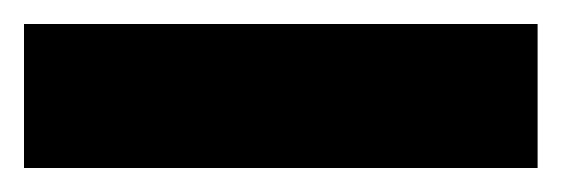

<svg xmlns="http://www.w3.org/2000/svg" viewBox="-20 2 468 160"><path d="M0 142V22H428V142Z"/></svg>

Font: Bricolage Grotesque 24pt Condensed
Style: Bold
Weight: 700
Width: 3
Designer: Mathieu Triay
Foundry: Atelier Triay
Version: Version 1.001;gftools[0.9.33.dev8+g029e19f]